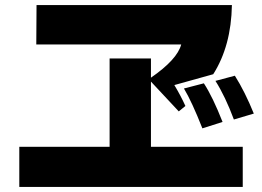

<svg xmlns="http://www.w3.org/2000/svg" viewBox="-20 -736 1040 762"><path d="M56.6 5.9V-153.3H415V-503.9H579.1V-427.7Q683.6 -500 699.2 -559.6H124L125 -715.8H900.4Q897.5 -553.7 826.2 -441.4L671.9 -398.4Q697.3 -356.4 715.8 -315.4Q691.4 -295.9 689.5 -293.9L579.1 -412.1V-153.3H943.4V5.9ZM710 -384.8 789.1 -405.3Q824.2 -351.6 863.3 -252L783.2 -226.6Q741.2 -333 710 -384.8ZM835 -415 912.1 -435.5Q952.1 -372.1 987.3 -285.2L908.2 -261.7Q874 -353.5 835 -415Z"/></svg>

Font: GenEi M Gothic v2 Heavy
Style: Regular
Weight: 800
Version: Version 2.0